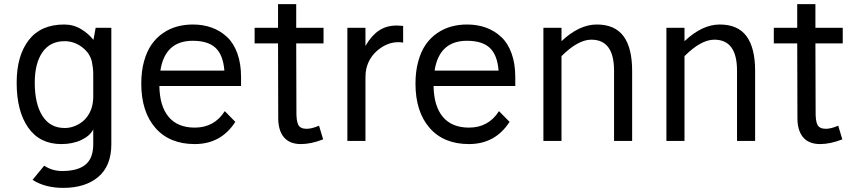

<svg xmlns="http://www.w3.org/2000/svg" viewBox="-20 -685 4145 933"><path d="M444.8 -549.8H521V16.1Q521 120.6 458 174.3Q395 228 287.1 228Q199.2 228 138.2 189L194.8 120.1Q233.4 146 282.2 146Q357.9 146 395.5 115Q433.1 84 433.1 16.1V-56.2Q417.5 -24.9 375.5 -4.9Q333.5 15.1 277.8 15.1Q173.3 15.1 117.2 -64.7Q61 -144.5 61 -283.2Q61 -414.1 119.6 -490Q178.2 -565.9 292 -565.9Q336.9 -565.9 373.3 -543.9Q409.7 -522 434.1 -491.2ZM425.8 -162.1Q433.1 -188.5 433.1 -214.8V-325.2Q433.1 -353 426.8 -383.8Q417.5 -426.8 378.9 -455.8Q340.3 -484.9 293.9 -484.9Q223.6 -484.9 186.3 -431.2Q148.9 -377.4 148.9 -283.2Q148.9 -180.2 186.3 -121.6Q223.6 -63 293.9 -63Q335.9 -63 373 -88.4Q410.2 -113.8 425.8 -162.1Z M1151.4 -311V-267.1H754.4Q755.9 -168.9 799.6 -116.9Q843.3 -64.9 926.3 -64.9Q1021.5 -64.9 1072.3 -145L1123.5 -92.8Q1054.2 15.1 926.3 15.1Q803.7 15.1 735.1 -63.5Q666.5 -142.1 666.5 -278.8Q666.5 -338.9 679.9 -387.2Q693.4 -435.5 716.3 -468.5Q739.3 -501.5 771.5 -523.7Q803.7 -545.9 840.1 -555.9Q876.5 -565.9 917.5 -565.9Q967.3 -565.9 1009 -550.8Q1050.8 -535.6 1083 -505.6Q1115.2 -475.6 1133.3 -425.8Q1151.4 -376 1151.4 -311ZM916.5 -486.8Q781.7 -486.8 759.3 -341.8H1070.3Q1064.5 -417 1028.1 -451.9Q991.7 -486.8 916.5 -486.8Z M1552.2 -549.8V-474.1H1419.4L1420.4 -147Q1419.4 -98.6 1429.2 -78.9Q1439 -59.1 1470.2 -59.1Q1495.1 -59.1 1530.3 -74.2L1550.3 -7.8Q1491.7 15.1 1442.4 15.1Q1386.7 15.1 1358.9 -18.8Q1331.1 -52.7 1332 -116.2L1331.1 -474.1H1217.3V-549.8H1331.1V-665H1419.4V-549.8Z M1908.2 -561Q1916.5 -561 1939 -559.1V-478Q1931.2 -480 1915 -480Q1864.7 -480 1819.3 -444.1Q1773.9 -408.2 1760.3 -352.1Q1755.9 -333 1755.9 -308.1V0H1668V-549.8H1755.9V-461.9Q1784.2 -511.2 1820.8 -536.1Q1857.4 -561 1908.2 -561Z M2483.9 -311V-267.1H2086.9Q2088.4 -168.9 2132.1 -116.9Q2175.8 -64.9 2258.8 -64.9Q2354 -64.9 2404.8 -145L2456.1 -92.8Q2386.7 15.1 2258.8 15.1Q2136.2 15.1 2067.6 -63.5Q1999 -142.1 1999 -278.8Q1999 -338.9 2012.5 -387.2Q2025.9 -435.5 2048.8 -468.5Q2071.8 -501.5 2104 -523.7Q2136.2 -545.9 2172.6 -555.9Q2209 -565.9 2250 -565.9Q2299.8 -565.9 2341.6 -550.8Q2383.3 -535.6 2415.5 -505.6Q2447.8 -475.6 2465.8 -425.8Q2483.9 -376 2483.9 -311ZM2249 -486.8Q2114.3 -486.8 2091.8 -341.8H2402.8Q2397 -417 2360.6 -451.9Q2324.2 -486.8 2249 -486.8Z M2879.9 -565.9Q2967.8 -565.9 3009.8 -509.3Q3051.8 -452.6 3051.8 -340.8V0H2963.9V-341.8Q2963.9 -492.2 2853.5 -492.2Q2788.6 -492.2 2708.5 -412.1V0H2620.6V-549.8H2708.5V-484.9Q2794.4 -565.9 2879.9 -565.9Z M3477.5 -565.9Q3565.4 -565.9 3607.4 -509.3Q3649.4 -452.6 3649.4 -340.8V0H3561.5V-341.8Q3561.5 -492.2 3451.2 -492.2Q3386.2 -492.2 3306.2 -412.1V0H3218.3V-549.8H3306.2V-484.9Q3392.1 -565.9 3477.5 -565.9Z M4075.2 -549.8V-474.1H3942.4L3943.4 -147Q3942.4 -98.6 3952.1 -78.9Q3961.9 -59.1 3993.2 -59.1Q4018.1 -59.1 4053.2 -74.2L4073.2 -7.8Q4014.6 15.1 3965.3 15.1Q3909.7 15.1 3881.8 -18.8Q3854 -52.7 3855 -116.2L3854 -474.1H3740.2V-549.8H3854V-665H3942.4V-549.8Z"/></svg>

Font: Stilu
Style: Regular
Weight: 400
Designer: Genilson Lima Santos
Foundry: Genilson Lima Santos
Version: Version 1.200;PS 001.200;hotconv 1.0.88;makeotf.lib2.5.64775